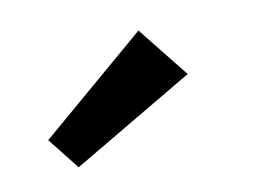

<svg xmlns="http://www.w3.org/2000/svg" viewBox="-36 -820 341 258"><g transform="rotate(-10 135.0 -691.5)"><path d="M165 -775 220 -706 54 -608 20 -651Z"/></g></svg>

Font: Carrois Gothic SC
Style: Regular
Weight: 400
Designer: Ralph du Carrois
Foundry: Ralph du Carrois
Version: Version 1.002